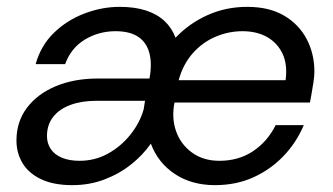

<svg xmlns="http://www.w3.org/2000/svg" viewBox="-20 -528 970 560"><path d="M191 12Q136 12 99.5 -5.5Q63 -23 45.5 -52.5Q28 -82 28 -118Q28 -173 58.5 -213.5Q89 -254 142.5 -276.5Q196 -299 266 -299H416Q424 -343 415.5 -374Q407 -405 382.5 -421Q358 -437 317 -437Q268 -437 227.5 -412.5Q187 -388 170 -341H84Q99 -395 137 -432Q175 -469 226 -488.5Q277 -508 329 -508Q373 -508 405.5 -497.5Q438 -487 459.5 -467Q481 -447 492 -418Q532 -460 585.5 -484Q639 -508 701 -508Q765 -508 808.5 -482.5Q852 -457 874.5 -414Q897 -371 897 -319Q897 -306 894 -286.5Q891 -267 888 -250.5Q885 -234 884 -229H489Q480 -184 493.5 -145.5Q507 -107 540 -83Q573 -59 620 -59Q676 -59 718 -87Q760 -115 784 -163H866Q845 -113 807.5 -73.5Q770 -34 719.5 -11Q669 12 607 12Q539 12 490 -20.5Q441 -53 420 -109Q397 -76 362.5 -48.5Q328 -21 284.5 -4.5Q241 12 191 12ZM212 -59Q257 -59 295 -80Q333 -101 360.5 -135.5Q388 -170 399 -209L403 -234H261Q218 -234 185.5 -222Q153 -210 135 -187Q117 -164 117 -131Q117 -110 128 -93.5Q139 -77 160.5 -68Q182 -59 212 -59ZM501 -294H813Q819 -340 804 -371.5Q789 -403 759 -420Q729 -437 687 -437Q647 -437 609 -421Q571 -405 542.5 -373Q514 -341 501 -294Z"/></svg>

Font: DM Sans 24pt
Style: Italic
Weight: 400
Italic angle: -10°
Designer: Colophon Foundry, Jonny Pinhorn
Foundry: Colophon Foundry
Version: Version 4.004;gftools[0.9.30]